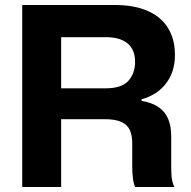

<svg xmlns="http://www.w3.org/2000/svg" viewBox="-20 -749 765 769"><path d="M69 0V-729H440.4Q484.9 -729 521.9 -721Q558.9 -713 588.4 -697Q617.9 -681 638.4 -656.9Q658.9 -632.9 669.8 -600.9Q680.7 -568.9 680.7 -528.6Q680.7 -461.3 645 -414.8Q609.3 -368.3 546.9 -351.4V-345Q589.1 -338 615.4 -319.7Q641.6 -301.4 653.6 -272.7Q665.7 -244 665.7 -202.7V-83Q665.7 -63.1 667.2 -42.3Q668.7 -21.4 678.1 0H521.3Q515 -13.4 512.3 -35Q509.6 -56.6 509.6 -83.4V-175.7Q509.6 -206.7 500.1 -227.8Q490.7 -248.9 466.7 -260.3Q442.7 -271.7 398.3 -271.7H210.9V-395.3H403.6Q467.1 -395.3 494.1 -425.2Q521 -455.1 521 -500.3Q521 -527.7 512.6 -546.5Q504.3 -565.3 488.2 -577.3Q472.1 -589.3 451 -594.7Q429.9 -600.1 403.6 -600.1H224.9V0Z"/></svg>

Font: Mona Sans ExtraLight
Style: Regular
Weight: 200
Designer: Deni Anggara
Foundry: GitHub
Version: Version 2.000